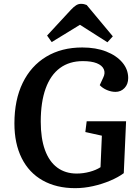

<svg xmlns="http://www.w3.org/2000/svg" viewBox="-20 -965 718 999"><path d="M636 -334 624 -64Q596 -43 553.5 -25Q511 -7 464 3.5Q417 14 371 14Q274 14 202.5 -26Q131 -66 93 -142Q55 -218 55 -323Q55 -445 98 -533.5Q141 -622 220.5 -670Q300 -718 408 -718Q479 -718 532.5 -697Q586 -676 616.5 -640Q647 -604 647 -559Q647 -527 628 -507Q609 -487 581 -487Q559 -487 536.5 -496.5Q514 -506 499 -522L517 -561Q529 -585 520 -605Q511 -625 483.5 -636Q456 -647 411 -647Q341 -647 292 -611Q243 -575 217.5 -504.5Q192 -434 192 -332Q192 -245 214 -184.5Q236 -124 278 -93Q320 -62 379 -62Q413 -62 446.5 -71Q480 -80 503 -95L510 -259L424 -278L431 -334ZM567 -776 539 -745 396 -836 249 -746 225 -780 349 -914Q364 -930 376 -937.5Q388 -945 401 -945Q410 -945 417 -943.5Q424 -942 431 -939Z"/></svg>

Font: Literata 18pt SemiBold
Style: Italic
Weight: 600
Italic angle: -2°
Designer: Latin by Veronika Burian and Jose Scaglione. Greek by Irene Vlachou. Cyrillic by Vera Evstafieva
Foundry: TypeTogether
Version: Version 3.103;gftools[0.9.29]